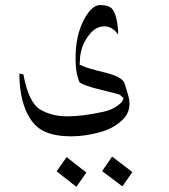

<svg xmlns="http://www.w3.org/2000/svg" viewBox="-20 -430 662 750"><path d="M303.7 -171.9Q322.3 -163.1 390.6 -146.5Q459 -129.9 466.8 -103.5L480.5 -58.6Q497.1 -2 461.9 34.7Q426.8 71.3 368.7 86.9Q310.5 102.5 259.8 102.5Q173.8 102.5 131.3 70.3Q88.9 38.1 68.4 -35.2Q55.7 -81.1 55.7 -142.6L71.3 -139.6Q91.8 -29.3 136.7 -2.4Q181.6 24.4 242.7 24.4Q303.7 24.4 382.8 6.8Q429.7 -2.9 457 -33.2L462.9 -46.9L448.2 -59.6Q444.3 -62.5 375 -79.1Q305.7 -95.7 290 -109.4Q290 -109.4 283.2 -130.4Q276.4 -151.4 275.4 -190.4Q272.5 -293.9 313.5 -363.3Q341.8 -410.2 370.1 -410.2Q398.4 -410.2 411.1 -401.4Q435.5 -385.7 441.4 -310.5Q441.4 -303.7 441.4 -294.9Q418.9 -327.1 388.2 -327.1Q357.4 -327.1 334 -300.8Q292 -252.9 292 -188.5L291 -177.7ZM317.4 244.1 278.3 299.8 201.2 239.3 240.2 183.6ZM497.1 242.2 458 297.9 378.9 238.3 418 181.6Z"/></svg>

Font: Thabit-Oblique
Style: Oblique
Weight: 500
Designer: Regenerated by Nadim Shaikli
Foundry: MAK Alagha
Version: 0.01